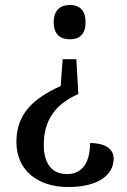

<svg xmlns="http://www.w3.org/2000/svg" viewBox="-20 -560 511 772"><path d="M261 -540C226 -540 196 -522 196 -471C196 -418 226 -402 261 -402C296 -402 324 -418 324 -471C324 -522 296 -540 261 -540ZM295 -182 287 -322H232L224 -214C108 -162 46 -98 46 11C46 125 132 192 254 192C377 192 437 142 437 78C437 35 397 15 342 15C342 84 318 140 249 140C184 140 156 91 156 23C156 -59 187 -135 295 -182Z"/></svg>

Font: Noto Serif SemiCondensed Medium
Style: Regular
Weight: 500
Width: 4
Designer: Monotype Design Team
Foundry: Monotype Imaging Inc.
Version: Version 2.014